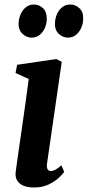

<svg xmlns="http://www.w3.org/2000/svg" viewBox="-20 -822 389 852"><path d="M131 10Q103.5 10 84.2 2Q65 -6 56 -21.2Q47 -36.5 49.5 -58.5Q52 -78 56.5 -109.5Q61 -141 66.8 -181.8Q72.5 -222.5 79.5 -269.5Q86.5 -316.5 93.5 -367.8Q100.5 -419 107.5 -471.5L49 -498L56 -534.5L230 -560L254 -547.5L189 -98.5Q186 -80.5 190.8 -71.8Q195.5 -63 205 -63Q214.5 -63 225.2 -68.5Q236 -74 252.5 -88.5L265 -59Q258.5 -50 241.2 -33.5Q224 -17 196.2 -3.5Q168.5 10 131 10ZM120.5 -655Q97.5 -655 79.2 -672.5Q61 -690 62.5 -722Q64 -741.5 72 -759.8Q80 -778 95 -790Q110 -802 130.5 -802Q154 -802 171 -785.5Q188 -769 187.5 -737.5Q187.5 -718.5 179.8 -699.5Q172 -680.5 157 -667.8Q142 -655 120.5 -655ZM281 -655Q258.5 -655 240.2 -672.5Q222 -690 224 -722Q225 -741.5 233 -759.8Q241 -778 255.8 -790Q270.5 -802 291.5 -802Q315.5 -802 333 -785Q350.5 -768 349 -737.5Q349 -718.5 340.8 -699.2Q332.5 -680 317.5 -667.5Q302.5 -655 281 -655Z"/></svg>

Font: Merriweather 36pt
Style: Bold Italic
Weight: 700
Italic angle: -7.8°
Version: Version 2.101